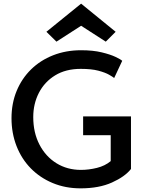

<svg xmlns="http://www.w3.org/2000/svg" viewBox="-20 -1021 784 1051"><path d="M421 10Q338 10 268.5 -19Q199 -48 148.5 -99.5Q98 -151 70.5 -221.5Q43 -292 43 -374Q43 -455 71 -523Q99 -591 150 -641Q201 -691 271 -718.5Q341 -746 424 -746Q489 -746 536.5 -734.5Q584 -723 612.5 -709.5Q641 -696 649 -688L605 -594Q598 -600 577 -612Q556 -624 518.5 -634Q481 -644 422 -644Q340 -644 282 -608.5Q224 -573 193 -513Q162 -453 162 -380Q162 -295 196 -229.5Q230 -164 289 -127.5Q348 -91 423 -91Q466 -91 510.5 -102Q555 -113 586 -139V-281H435V-384H697V-96Q664 -54 593 -22Q522 10 421 10ZM289 -793 234 -847 424 -1001 613 -847 559 -793 424 -880Z"/></svg>

Font: Alata
Style: Regular
Weight: 400
Designer: Spyros Zevelakis, Eben Sorkin
Foundry: Spyros Zevelakis
Version: Version 1.005; ttfautohint (v1.8.4.7-5d5b)